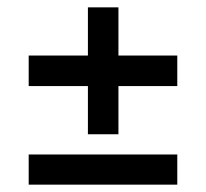

<svg xmlns="http://www.w3.org/2000/svg" viewBox="-20 -574 561 522"><path d="M219 -209V-340H58V-423H219V-554H302V-423H462V-340H302V-209ZM58 -72V-154H462V-72Z"/></svg>

Font: Piazzolla SemiBold
Style: Regular
Weight: 600
Designer: Juan Pablo del Peral
Foundry: Huerta Tipografica
Version: Version 1.330